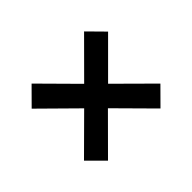

<svg xmlns="http://www.w3.org/2000/svg" viewBox="-102 -753 820 820"><g transform="rotate(45 308.0 -343.0)"><path d="M152 -110.5 76 -186 235.5 -344 77 -502 150 -574 307.5 -416.5 465 -575 540.5 -500 381 -342 539.5 -184 467 -111.5 309.5 -270Z"/></g></svg>

Font: Overpass Mono SemiBold
Style: Regular
Weight: 600
Monospace: yes
Designer: Delve Withrington, Dave Bailey
Foundry: Delve Fonts LLC
Version: Version 4.000